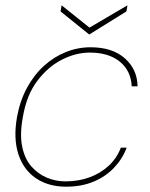

<svg xmlns="http://www.w3.org/2000/svg" viewBox="-20 -691 563 723"><path d="M229 12Q162 12 115 -20Q68 -52 49 -111Q30 -170 44 -250Q55 -311 81.5 -360Q108 -409 145.5 -443Q183 -477 228 -495Q273 -513 321 -513Q403 -513 450 -471.5Q497 -430 498 -366H476Q473 -425 431 -459Q389 -493 318 -493Q266 -493 213.5 -466.5Q161 -440 120.5 -386.5Q80 -333 66 -250Q54 -185 63.5 -139Q73 -93 98 -64.5Q123 -36 156.5 -22Q190 -8 226 -8Q275 -8 316.5 -23Q358 -38 389 -66.5Q420 -95 435 -135H457Q442 -94 410 -60Q378 -26 332.5 -7Q287 12 229 12ZM460 -671 456 -648 316 -561 208 -648 212 -671 317 -587Z"/></svg>

Font: DM Sans 17pt Thin
Style: Italic
Weight: 250
Italic angle: -10°
Version: Version 4.004;gftools[0.9.30]